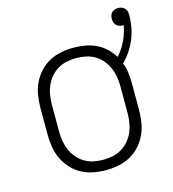

<svg xmlns="http://www.w3.org/2000/svg" viewBox="-102 -743 754 839"><g transform="rotate(-15 275.0 -323.5)"><path d="M275 12Q247 12 218.5 6.5Q190 1 165 -12.5Q140 -26 120.5 -47.5Q101 -69 89 -94.5Q77 -120 72.5 -148.5Q68 -177 68 -205V-325Q68 -353 72.5 -381.5Q77 -410 89 -435.5Q101 -461 120.5 -482.5Q140 -504 165 -517.5Q190 -531 218.5 -536.5Q247 -542 275 -542Q301 -542 327 -537.5Q353 -533 376.5 -522Q400 -511 419 -493Q438 -475 452 -453Q476 -480 491.5 -512.5Q507 -545 513 -581Q511 -581 510 -580.5Q509 -580 508 -580Q500 -580 492.5 -583Q485 -586 479.5 -591.5Q474 -597 472 -604.5Q470 -612 470 -620Q470 -627 472 -635Q474 -643 480 -648.5Q486 -654 493.5 -656.5Q501 -659 509 -659Q517 -659 525 -656Q533 -653 538.5 -647Q544 -641 546 -633Q548 -625 548 -617Q548 -589 543 -562Q538 -535 527.5 -509.5Q517 -484 502 -461.5Q487 -439 467 -419Q476 -397 479 -373Q482 -349 482 -325V-205Q482 -177 477.5 -148.5Q473 -120 461 -94.5Q449 -69 429.5 -47.5Q410 -26 385 -12.5Q360 1 331.5 6.5Q303 12 275 12ZM275 -35Q297 -35 318.5 -39.5Q340 -44 358.5 -55Q377 -66 391.5 -83Q406 -100 414.5 -120Q423 -140 426.5 -161.5Q430 -183 430 -205V-325Q430 -347 426.5 -368.5Q423 -390 414.5 -410Q406 -430 391.5 -447Q377 -464 358.5 -475Q340 -486 318.5 -490.5Q297 -495 275 -495Q253 -495 231.5 -490.5Q210 -486 191.5 -475Q173 -464 158.5 -447Q144 -430 135.5 -410Q127 -390 123.5 -368.5Q120 -347 120 -325V-205Q120 -183 123.5 -161.5Q127 -140 135.5 -120Q144 -100 158.5 -83Q173 -66 191.5 -55Q210 -44 231.5 -39.5Q253 -35 275 -35Z"/></g></svg>

Font: Lode Dark Term
Style: Regular
Weight: 400
Monospace: yes
Designer: Belleve Invis
Foundry: Belleve Invis
Version: Version 29.2.0